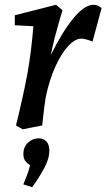

<svg xmlns="http://www.w3.org/2000/svg" viewBox="-20 -530 446 805"><path d="M120 -420 42 -424V-466L215 -510L242 -487Q206 -368 193 -299Q240 -395 287 -452.5Q334 -510 373 -510Q390 -510 406 -496L368 -356Q337 -368 321 -368Q295 -368 266 -337Q237 -306 212 -250.5Q187 -195 172 -124Q165 -84 157 -4L75 12L47 -4Q79 -134 95 -222Q111 -310 120 -420ZM78 243Q86 223 94.5 201Q103 179 106 162Q78 147 78 117Q78 86 97.5 68Q117 50 141 50Q163 50 175 63.5Q187 77 187 102Q187 134 167 172Q147 210 115 255Z"/></svg>

Font: Andada Pro SemiBold
Style: Italic
Weight: 600
Italic angle: -6.99998°
Designer: Carolina Giovagnoli
Foundry: Huerta Tipografica
Version: Version 3.005